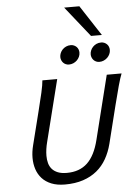

<svg xmlns="http://www.w3.org/2000/svg" viewBox="-72 -1225 901 1291"><g transform="rotate(-5 378.5 -580.0)"><path d="M757.3 -698.7Q745.6 -669.4 731.2 -617.2Q716.8 -564.9 698.2 -490.7L634.3 -234.4Q620.1 -178.7 594.2 -133.3Q568.4 -87.9 529.1 -55.7Q489.7 -23.4 436.3 -5.6Q382.8 12.2 314 12.2Q260.3 12.2 221.9 -3.4Q183.6 -19 159.2 -45.9Q134.8 -72.8 123 -108.6Q111.3 -144.5 111.3 -185.1Q111.3 -225.6 122.6 -269.5L178.2 -490.7Q196.3 -562 208.5 -615.7Q220.7 -669.4 222.7 -698.7H322.8L218.8 -284.2Q212.4 -259.8 209 -236.3Q205.6 -212.9 205.6 -190.9Q205.6 -164.1 211.9 -140.9Q218.3 -117.7 233.2 -100.8Q248 -84 272.5 -74.2Q296.9 -64.5 333 -64.5Q418.5 -64.5 471.2 -114Q523.9 -163.6 549.8 -268.1L657.2 -698.7ZM487.3 -863.3Q487.3 -848.6 481.2 -835.2Q475.1 -821.8 464.6 -811.5Q454.1 -801.3 440.2 -795.2Q426.3 -789.1 410.6 -789.1Q398.9 -789.1 388.9 -793.5Q378.9 -797.9 371.8 -805.4Q364.7 -813 360.6 -823Q356.4 -833 356.4 -844.2Q356.4 -857.4 361.8 -870.6Q367.2 -883.8 377.2 -894.3Q387.2 -904.8 401.4 -911.4Q415.5 -918 433.1 -918Q444.8 -918 454.8 -913.6Q464.8 -909.2 472.2 -901.9Q479.5 -894.5 483.4 -884.5Q487.3 -874.5 487.3 -863.3ZM692.4 -863.3Q692.4 -848.6 686.3 -835.2Q680.2 -821.8 669.7 -811.5Q659.2 -801.3 645.3 -795.2Q631.3 -789.1 615.7 -789.1Q604 -789.1 594 -793.5Q584 -797.9 576.9 -805.4Q569.8 -813 565.7 -823Q561.5 -833 561.5 -844.2Q561.5 -857.4 566.9 -870.6Q572.3 -883.8 582.3 -894.3Q592.3 -904.8 606.4 -911.4Q620.6 -918 638.2 -918Q649.9 -918 659.9 -913.6Q669.9 -909.2 677.2 -901.9Q684.6 -894.5 688.5 -884.5Q692.4 -874.5 692.4 -863.3ZM513.7 -1173.3 647.9 -967.8H574.7L411.1 -1173.3Z"/></g></svg>

Font: Andika New Basic
Style: Italic
Weight: 400
Italic angle: -14°
Designer: Victor Gaultney, Annie Olsen, Julie Remington, Don Collingsworth, Eric Hays
Foundry: SIL International
Version: Version 5.500